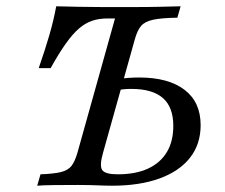

<svg xmlns="http://www.w3.org/2000/svg" viewBox="-20 -591 717 611"><path d="M98.4 0 108.9 -36.3Q151.6 -37.9 174.2 -43.5Q196.8 -49.2 207.7 -63.3Q218.5 -77.4 226.6 -105.6L346 -532.3H322.6Q295.2 -532.3 273.4 -525Q251.6 -517.7 231.5 -500.4Q211.3 -483.1 189.5 -452.4Q167.7 -421.8 141.1 -374.2H103.2Q123.4 -432.3 137.1 -479.4Q150.8 -526.6 158.9 -571Q190.3 -570.2 228.2 -569.4Q266.1 -568.5 308.9 -568.5Q351.6 -568.5 397.6 -568.5Q448.4 -568.5 489.1 -569.4Q529.8 -570.2 554.8 -571L544.4 -534.7Q493.5 -533.9 467.3 -528.2Q441.1 -522.6 429 -508.5Q416.9 -494.4 408.9 -465.3L308.1 -105.6Q296 -63.7 305.2 -50Q314.5 -36.3 354.8 -36.3Q411.3 -36.3 450.8 -54.4Q490.3 -72.6 510.9 -106.9Q531.5 -141.1 531.5 -190.3Q531.5 -250 498.4 -279Q465.3 -308.1 397.6 -308.1Q385.5 -308.1 373 -306.9Q360.5 -305.6 348.4 -303.2L357.3 -339.5Q370.2 -341.9 388.3 -343.1Q406.5 -344.4 422.6 -344.4Q516.1 -344.4 567.3 -305.2Q618.5 -266.1 618.5 -192.7Q618.5 -132.3 584.7 -89.1Q550.8 -46 487.5 -23Q424.2 0 336.3 0Q322.6 0 312.1 -0.4Q301.6 -0.8 290.3 -1.2Q279 -1.6 264.5 -2Q250 -2.4 228.2 -2.4Q186.3 -2.4 151.2 -2Q116.1 -1.6 98.4 0Z"/></svg>

Font: Playfair 9pt
Style: Italic
Weight: 400
Italic angle: -15.6°
Designer: Claus Eggers Sørensen
Foundry: Claus Eggers Sørensen
Version: Version 2.001;gftools[0.9.30]